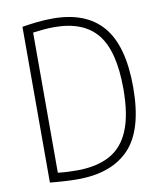

<svg xmlns="http://www.w3.org/2000/svg" viewBox="-84 -815 752 888"><g transform="rotate(-10 292.0 -371.0)"><path d="M209 5.5Q154 5.5 79.5 -2V-733.5Q113 -739 150 -743Q187 -747 223.5 -747Q379.5 -747 457.5 -655.8Q535.5 -564.5 535.5 -370Q535.5 -170 452.2 -82.2Q369 5.5 209 5.5ZM213 -35.5Q305.5 -35.5 367 -68.8Q428.5 -102 459 -175.5Q489.5 -249 489.5 -370Q489.5 -548 425 -627.2Q360.5 -706.5 223 -706.5Q200 -706.5 174.2 -704.2Q148.5 -702 123.5 -698.5V-40.5Q148 -37.5 169.2 -36.5Q190.5 -35.5 213 -35.5Z"/></g></svg>

Font: Encode Sans Condensed Condensed ExtraLight
Style: Regular
Weight: 200
Width: 3
Designer: Multiple Designers
Foundry: Impallari Type
Version: Version 3.000; ttfautohint (v1.8.3) -l 8 -r 50 -G 200 -x 14 